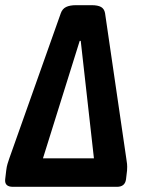

<svg xmlns="http://www.w3.org/2000/svg" viewBox="-33 -722 543 742"><path d="M17 0Q-16 0 -13 -29L-9 -63Q-7 -79 -4 -88.5Q-1 -98 3 -110L202 -671Q208 -688 222.5 -695Q237 -702 261 -702H321Q345 -702 357.5 -695Q370 -688 373 -671L455 -110Q457 -98 458 -88.5Q459 -79 458 -63L454 -29Q450 0 419 0ZM275 -564 133 -110H330L279 -564Z"/></svg>

Font: Asap Condensed Condensed SemiBold
Style: Italic
Weight: 600
Width: 3
Italic angle: -6°
Designer: Pablo Cosgaya
Foundry: Omnibus-Type
Version: Version 3.001; ttfautohint (v1.8.4.7-5d5b)